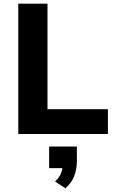

<svg xmlns="http://www.w3.org/2000/svg" viewBox="-20 -725 633 1039"><path d="M79 0V-705H237V-134H564V0ZM334 294 278 257Q301 236 310 213Q319 190 319 167L351 185H246V68H396V146Q396 190 382 227Q368 264 334 294Z"/></svg>

Font: Nunito Sans 10pt ExtraBold
Style: Regular
Weight: 800
Designer: Vernon Adams
Foundry: Vernon Adams
Version: Version 3.101;gftools[0.9.27]